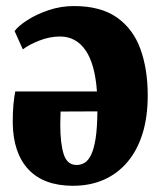

<svg xmlns="http://www.w3.org/2000/svg" viewBox="-20 -584 518 618"><path d="M215 14Q121.5 14 72 -38.2Q22.5 -90.5 21 -188Q21 -223 23.2 -247Q25.5 -271 29 -289.5H292Q289 -333 280 -366Q271 -399 256 -421.2Q241 -443.5 220.2 -455Q199.5 -466.5 173 -466.5Q140 -466.5 106.2 -453.2Q72.5 -440 53.5 -425L27 -484Q39 -500.5 68 -519.2Q97 -538 136.2 -551.2Q175.5 -564.5 218 -564.5Q304 -564.5 356.2 -527.8Q408.5 -491 432 -426.2Q455.5 -361.5 455.5 -276.5Q455.5 -208 438.8 -154Q422 -100 390.2 -62.5Q358.5 -25 314.2 -5.5Q270 14 215 14ZM226.5 -53Q240.5 -53 252.5 -60.2Q264.5 -67.5 273.5 -86.2Q282.5 -105 287.8 -138.5Q293 -172 293.5 -225.5L175 -225Q175 -214.5 174.5 -203.8Q174 -193 174 -182.5Q174 -122.5 185 -87.8Q196 -53 226.5 -53Z"/></svg>

Font: Merriweather 24pt SemiCondensed Black
Style: Regular
Weight: 900
Width: 4
Designer: Eben Sorkin
Foundry: Eben Sorkin
Version: Version 2.100